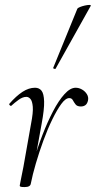

<svg xmlns="http://www.w3.org/2000/svg" viewBox="-20 -751 388 779"><path d="M105 -6 95 -7Q103 -50 118 -102Q133 -154 153 -205.5Q173 -257 195.5 -300Q218 -343 241.5 -369Q265 -395 287 -395Q300 -395 312.5 -388Q325 -381 332.5 -369Q340 -357 337 -343Q334 -330 326.5 -324.5Q319 -319 308 -319Q293 -319 286.5 -327.5Q280 -336 275.5 -344.5Q271 -353 261 -353Q246 -353 228.5 -329Q211 -305 192 -266Q173 -227 156 -180.5Q139 -134 125.5 -88Q112 -42 105 -6ZM80 8Q67 8 63.5 6.5Q60 5 60 2Q60 -1 65.5 -26.5Q71 -52 75 -74L106 -249Q115 -295 113 -318Q111 -341 103.5 -349.5Q96 -358 87 -358Q72 -358 55.5 -346Q39 -334 26 -322Q24 -320 20 -323.5Q16 -327 18 -330Q46 -362 71.5 -378.5Q97 -395 122 -395Q139 -395 148.5 -383Q158 -371 159 -339.5Q160 -308 149 -249L105 -6Q103 8 80 8ZM206 -473Q205 -470 199.5 -472Q194 -474 196 -476L294 -716Q296 -719 304.5 -722.5Q313 -726 324 -728.5Q335 -731 342.5 -731Q350 -731 348 -727Z"/></svg>

Font: Cormorant Light Light
Style: Italic
Weight: 300
Italic angle: -10°
Version: Version 4.000